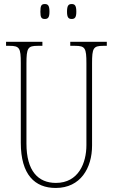

<svg xmlns="http://www.w3.org/2000/svg" viewBox="-20 -921 560 951"><path d="M335 -827C351 -827 358 -835 358 -863C358 -893 351 -901 335 -901C319 -901 312 -893 312 -863C312 -835 319 -827 335 -827ZM202 -827C218 -827 225 -835 225 -863C225 -893 218 -901 202 -901C185 -901 180 -893 180 -863C180 -835 185 -827 202 -827ZM256 10C379 10 436 -89 436 -200V-607C436 -683 442 -694 492 -694H509V-714H328V-694H352C402 -694 408 -683 408 -607V-202C408 -114 369 -15 257 -15C169 -15 111 -74 111 -210V-606C111 -684 118 -694 167 -694H190V-714H10V-694H27C77 -694 83 -683 83 -609V-214C83 -55 153 10 256 10Z"/></svg>

Font: Noto Serif Bengali ExtraCondensed Thin
Style: Regular
Weight: 100
Width: 2
Designer: Juan Bruce, Universal Thirst, Indian Type Foundry and the Monotype Design Team.
Foundry: Monotype Imaging Inc.
Version: Version 2.003